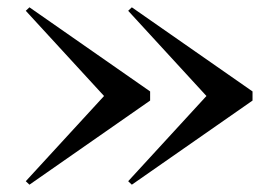

<svg xmlns="http://www.w3.org/2000/svg" viewBox="-20 -650 734 525"><path d="M340.5 -145 330.5 -154.5 544.5 -387.5 330.5 -620.5 340.5 -630 670.5 -400V-375ZM60.5 -145 50.5 -154.5 264.5 -387.5 50.5 -620.5 60.5 -630 390.5 -400V-375Z"/></svg>

Font: Bodoni Moda
Style: Regular
Weight: 400
Designer: Owen Earl
Foundry: indestructible type
Version: Version 2.005